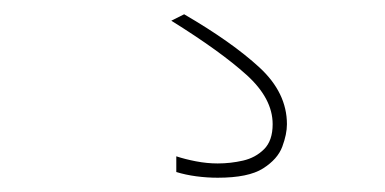

<svg xmlns="http://www.w3.org/2000/svg" viewBox="-20 -29 540 269"><path d="M285 220Q270 220 255 218Q240 216 227 212V190Q239 194 254.5 197Q270 200 285 200Q303 200 320.5 196Q338 192 350 180Q362 168 362 145Q362 109 325.5 76Q289 43 220 0L238 -9Q305 30 343.5 65.5Q382 101 382 145Q382 159 375.5 176.5Q369 194 348.5 207Q328 220 285 220Z"/></svg>

Font: M PLUS Code Latin Thin
Style: Regular
Weight: 250
Designer: Coji Morishita
Foundry: UNDERFOREST DESIGN
Version: Version 1.002; ttfautohint (v1.8.3)